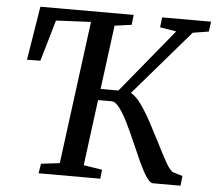

<svg xmlns="http://www.w3.org/2000/svg" viewBox="-52 -801 967 859"><g transform="rotate(5 431.0 -371.5)"><path d="M152 0 159 -43.5 242.5 -53.5 326.5 -695 170 -687.5 116 -502.5 56 -501.5 95 -743H514L509 -698L433 -687.5L395.5 -400H475.5L710 -686L636.5 -698L642 -743H861.5L855.5 -698L784 -686.5L532 -394Q555.5 -382 579.5 -348.2Q603.5 -314.5 627 -270.8Q650.5 -227 672 -184.5Q696.5 -135 717.5 -98Q738.5 -61 752.5 -56.5L794 -44L789.5 0H666Q652 0 635.2 -25.2Q618.5 -50.5 600.2 -90.2Q582 -130 562.8 -174.8Q543.5 -219.5 524 -259.2Q504.5 -299 485.5 -324.2Q466.5 -349.5 448.5 -349.5H388.5L350 -53.5L433.5 -40.5L429 0Z"/></g></svg>

Font: Merriweather
Style: Italic
Weight: 400
Italic angle: -7.8°
Designer: Eben Sorkin
Foundry: Eben Sorkin
Version: Version 2.100